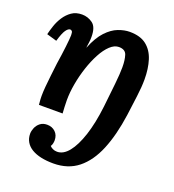

<svg xmlns="http://www.w3.org/2000/svg" viewBox="-138 -619 893 984"><g transform="rotate(20 308.0 -127.0)"><path d="M263 257Q226 257 196 250.5Q166 244 144.5 231Q123 218 111.5 198.5Q100 179 100 154Q100 139 107 122Q114 105 129 93Q144 81 167 81Q194 81 212 98Q230 115 230 144Q230 151 228 160.5Q226 170 221 177Q227 184 237.5 189Q248 194 261 194Q295 194 324 158Q353 122 375 55Q397 -12 408 -106Q416 -177 422 -235Q428 -293 428 -327Q428 -367 419.5 -393Q411 -419 376 -419Q352 -419 328.5 -397Q305 -375 285 -337.5Q265 -300 250 -254.5Q235 -209 226.5 -161.5Q218 -114 218 -72Q218 -59 219 -35.5Q220 -12 221 0H92Q90 -21 89.5 -29.5Q89 -38 89 -48Q89 -69 91.5 -98.5Q94 -128 98 -162Q102 -196 106 -230Q110 -256 113.5 -281Q117 -306 119.5 -328Q122 -350 123.5 -366.5Q125 -383 125 -392Q125 -409 120.5 -413.5Q116 -418 111 -418Q100 -418 88 -401Q76 -384 63 -339L8 -355Q13 -376 22 -403Q31 -430 47 -454.5Q63 -479 86 -495Q109 -511 142 -511Q174 -511 200 -492Q226 -473 226 -420Q226 -401 224 -389Q222 -377 220 -360H221Q245 -420 276 -453Q307 -486 340 -498.5Q373 -511 402 -511Q460 -511 493.5 -484.5Q527 -458 541.5 -412Q556 -366 556 -307Q556 -266 549 -213Q542 -160 535 -106Q519 8 485.5 89Q452 170 397.5 213.5Q343 257 263 257Z"/></g></svg>

Font: Lora
Style: Bold Italic
Weight: 700
Italic angle: -3°
Designer: Olga Karpushina, Alexei Vanyashin (Cyrillic)
Foundry: Cyreal
Version: Version 3.004